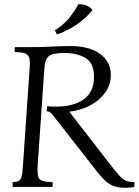

<svg xmlns="http://www.w3.org/2000/svg" viewBox="-20 -889 659 913"><path d="M575 4Q539 4 515.5 -6.5Q492 -17 475.5 -34Q459 -51 443 -71L237 -334Q226 -349 219.5 -354Q213 -359 202 -360L204 -384Q304 -374 365.5 -408.5Q427 -443 427 -523Q427 -589 387 -613Q347 -637 286 -637Q231 -637 212.5 -622.5Q194 -608 191 -565L159 -100Q157 -65 162 -49Q167 -33 183.5 -28.5Q200 -24 230 -23V0H40V-23Q59 -24 68.5 -28.5Q78 -33 82.5 -49Q87 -65 89 -100L121 -565Q124 -600 118.5 -615.5Q113 -631 96.5 -636Q80 -641 50 -642V-665H131Q174 -665 204 -666.5Q234 -668 259.5 -669Q285 -670 313 -670Q405 -670 456 -632.5Q507 -595 507 -533Q507 -487 481 -450Q455 -413 411 -389Q367 -365 311 -358V-356L507 -103Q533 -70 549 -52.5Q565 -35 580.5 -29Q596 -23 619 -23V0Q607 2 596 3Q585 4 575 4ZM353 -869Q372 -870 391.5 -862.5Q411 -855 420 -841Q392 -806 349.5 -775.5Q307 -745 251 -725L241 -745Q283 -771 308.5 -803Q334 -835 353 -869Z"/></svg>

Font: Bona Nova SC
Style: Italic
Weight: 400
Italic angle: -4°
Designer: Mateusz Machalski
Foundry: Capitalics
Version: Version 4.001; ttfautohint (v1.8.4.7-5d5b)